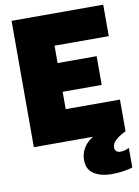

<svg xmlns="http://www.w3.org/2000/svg" viewBox="-99 -764 756 1046"><g transform="rotate(-10 279.5 -240.5)"><path d="M500 106Q525 106 549 94V202Q497 218 433 218Q372 218 334.5 193Q297 168 297 118Q297 80 315.5 50Q334 20 367 0H40V-699H547V-525H247V-429H463V-270H247V-174H547V0H549Q507 21 488.5 39Q470 57 470 78Q470 91 478 98.5Q486 106 500 106Z"/></g></svg>

Font: Prompt ExtraBold
Style: Regular
Weight: 800
Designer: Katatrad Team
Foundry: CadsonDemak
Version: Version 1.001